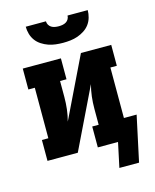

<svg xmlns="http://www.w3.org/2000/svg" viewBox="-130 -837 859 1065"><g transform="rotate(-15 300.0 -304.5)"><path d="M300 -610Q279 -610 257.5 -612.5Q236 -615 216 -622Q196 -629 177.5 -641Q159 -653 146.5 -670Q134 -687 128 -708Q122 -729 122 -750H238Q238 -739 243.5 -729.5Q249 -720 258 -714.5Q267 -709 278 -707Q289 -705 300 -705Q311 -705 322 -707Q333 -709 342 -714.5Q351 -720 356.5 -729.5Q362 -739 362 -750H478Q478 -729 472 -708Q466 -687 453.5 -670Q441 -653 422.5 -641Q404 -629 384 -622Q364 -615 342.5 -612.5Q321 -610 300 -610ZM421 141 451 0H335V-120H372V-212Q372 -247 376 -281.5Q380 -316 389 -349L220 0H46V-120H83V-410H46V-530H265V-410H228V-318Q228 -283 224 -248.5Q220 -214 211 -181L380 -530H554V-410H517V-120H590L534 141Z"/></g></svg>

Font: Iosevka Slab Heavy Extended
Style: Regular
Weight: 900
Width: 7
Monospace: yes
Designer: Belleve Invis
Foundry: Belleve Invis
Version: Version 11.1.0; ttfautohint (v1.8.3)